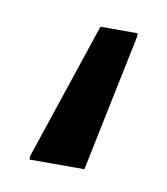

<svg xmlns="http://www.w3.org/2000/svg" viewBox="-40 -54 242 279"><g transform="rotate(10 81.0 86.0)"><path d="M20 185V190H101L143 -13V-18H88Z"/></g></svg>

Font: Saira UNSAM
Style: Regular
Weight: 400
Designer: Hector Gatti with collaboration of the Omnibus-Type team
Foundry: Omnibus-Type
Version: Version 0.072;PS 000.072;hotconv 1.0.88;makeotf.lib2.5.64775